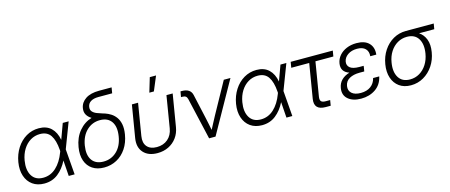

<svg xmlns="http://www.w3.org/2000/svg" viewBox="-47 -1297 4398 1876"><g transform="rotate(-15 2152.5 -359.0)"><path d="M227.1 10.3Q157.2 10.3 109.4 -23.9Q61.5 -58.1 41.3 -118.7Q21 -179.2 33.7 -257.3Q46.9 -335.4 85.9 -396.2Q125 -457 183.1 -491.5Q241.2 -525.9 311 -525.9Q388.7 -525.9 434.8 -481.9Q481 -438 495.1 -359.4L552.2 -515.6H611.8L513.7 -258.3L534.2 0H474.6L463.4 -159.2Q424.8 -82 366.2 -35.9Q307.6 10.3 227.1 10.3ZM457 -255.9 456.1 -268.6Q449.2 -366.2 414.8 -417.2Q380.4 -468.3 307.6 -468.3Q255.4 -468.3 211.4 -441.9Q167.5 -415.5 137.7 -367.9Q107.9 -320.3 97.2 -257.3Q81.5 -163.1 116.7 -105.2Q151.9 -47.4 230.5 -47.4Q304.7 -47.4 361.6 -99.6Q418.5 -151.9 453.1 -245.1Z M832.5 10.3Q762.2 10.3 714.6 -21.5Q667 -53.2 647 -111.1Q627 -168.9 640.1 -247.1Q655.3 -340.8 708.3 -404.3Q761.2 -467.8 836.9 -490.2Q804.2 -509.8 788.6 -537.8Q772.9 -565.9 779.3 -604Q788.6 -660.2 839.4 -693.8Q890.1 -727.5 976.1 -727.5H1103L1093.3 -669.9H953.6Q905.8 -669.9 876.7 -652.1Q847.7 -634.3 842.3 -601.1Q837.4 -570.3 853.8 -552Q870.1 -533.7 897.2 -523.2Q924.3 -512.7 951.7 -504.4Q958 -502.4 964.6 -500.5Q971.2 -498.5 977.1 -496.6Q1004.9 -487.3 1032.7 -469.7Q1060.5 -452.1 1081.5 -423.3Q1102.5 -394.5 1111.1 -351.8Q1119.6 -309.1 1109.9 -249.5Q1096.7 -169.4 1057.6 -111.1Q1018.6 -52.7 960.4 -21.2Q902.3 10.3 832.5 10.3ZM840.8 -47.4Q919.4 -47.4 975.1 -100.1Q1030.8 -152.8 1045.9 -246.6Q1061.5 -341.3 1024.7 -394.5Q987.8 -447.8 909.2 -447.8Q831.1 -447.8 774.9 -394.5Q718.8 -341.3 703.1 -246.6Q688 -152.3 724.9 -99.9Q761.7 -47.4 840.8 -47.4Z M1372.1 9.3Q1278.8 9.3 1230.5 -44.9Q1182.1 -99.1 1197.3 -189.9L1251.5 -515.6H1314L1260.7 -192.9Q1249.5 -125.5 1282 -87.4Q1314.5 -49.3 1380.4 -49.3Q1446.8 -49.3 1491.7 -87.4Q1536.6 -125.5 1547.9 -192.9L1601.1 -515.6H1664.1L1609.9 -189.9Q1600.1 -129.4 1567.1 -84.7Q1534.2 -40 1484.1 -15.4Q1434.1 9.3 1372.1 9.3ZM1445.8 -582 1489.3 -727.5H1552.7L1491.7 -582Z M1894.5 0 1796.9 -423.8Q1792 -443.8 1780 -451.9Q1768.1 -460 1745.1 -460H1733.4L1743.2 -515.6H1755.4Q1843.3 -515.6 1858.4 -447.8L1913.6 -200.7Q1920.9 -168.5 1927.2 -136.7Q1933.6 -105 1939.9 -73.2Q1956.5 -105 1973.4 -137Q1990.2 -168.9 2007.3 -200.7L2181.2 -515.6H2248.5L1959.5 0Z M2429.2 10.3Q2359.4 10.3 2311.5 -23.9Q2263.7 -58.1 2243.4 -118.7Q2223.1 -179.2 2235.8 -257.3Q2249 -335.4 2288.1 -396.2Q2327.1 -457 2385.3 -491.5Q2443.4 -525.9 2513.2 -525.9Q2590.8 -525.9 2637 -481.9Q2683.1 -438 2697.3 -359.4L2754.4 -515.6H2814L2715.8 -258.3L2736.3 0H2676.8L2665.5 -159.2Q2627 -82 2568.4 -35.9Q2509.8 10.3 2429.2 10.3ZM2659.2 -255.9 2658.2 -268.6Q2651.4 -366.2 2616.9 -417.2Q2582.5 -468.3 2509.8 -468.3Q2457.5 -468.3 2413.6 -441.9Q2369.6 -415.5 2339.8 -367.9Q2310.1 -320.3 2299.3 -257.3Q2283.7 -163.1 2318.8 -105.2Q2354 -47.4 2432.6 -47.4Q2506.8 -47.4 2563.7 -99.6Q2620.6 -151.9 2655.3 -245.1Z M3074.7 0Q2954.6 0 2972.2 -109.9L3029.8 -458H2848.1L2857.9 -515.6H3283.7L3273.9 -458H3092.8L3036.1 -115.7Q3030.8 -83 3043 -69.1Q3055.2 -55.2 3088.9 -55.2H3133.8L3124.5 0Z M3431.6 10.3Q3347.7 10.3 3300.3 -30.5Q3252.9 -71.3 3264.6 -141.1Q3272.5 -189 3303.7 -219.7Q3335 -250.5 3384.3 -265.1Q3300.8 -293.9 3314.5 -377.9Q3321.8 -421.4 3350.6 -454.8Q3379.4 -488.3 3424.3 -507.1Q3469.2 -525.9 3524.9 -525.9Q3608.9 -525.9 3650.4 -482.7Q3691.9 -439.5 3684.1 -367.2H3623Q3627.9 -415 3600.1 -443.1Q3572.3 -471.2 3516.1 -471.2Q3460 -471.2 3422.1 -444.8Q3384.3 -418.5 3377.4 -377.9Q3371.1 -339.8 3399.4 -316.7Q3427.7 -293.5 3493.7 -293.5H3536.6L3534.2 -278.8H3534.7L3527.8 -238.8H3479.5Q3418.9 -238.8 3377.7 -216.1Q3336.4 -193.4 3328.1 -145Q3320.8 -99.1 3351.3 -71.8Q3381.8 -44.4 3442.4 -44.4Q3503.4 -44.4 3543 -73.5Q3582.5 -102.5 3594.7 -154.3H3656.7Q3639.2 -73.7 3577.4 -31.7Q3515.6 10.3 3431.6 10.3Z M3935.5 10.3Q3865.7 10.3 3818.6 -23.7Q3771.5 -57.6 3751.7 -117.2Q3731.9 -176.8 3744.6 -253.4Q3757.3 -330.1 3796.6 -389.4Q3835.9 -448.7 3894.5 -482.2Q3953.1 -515.6 4022.9 -515.6H4304.7L4295.4 -460.4H4141.6Q4185.1 -431.6 4205.6 -378.7Q4226.1 -325.7 4213.4 -250.5Q4201.2 -175.3 4161.9 -116.5Q4122.6 -57.6 4064 -23.7Q4005.4 10.3 3935.5 10.3ZM4017.1 -458Q3964.8 -458 3921.1 -432.6Q3877.4 -407.2 3847.7 -361.1Q3817.9 -314.9 3808.1 -253.4Q3792.5 -161.1 3827.6 -104.2Q3862.8 -47.4 3941.4 -47.4Q3994.1 -47.4 4037.8 -73.2Q4081.5 -99.1 4111.1 -145.5Q4140.6 -191.9 4150.9 -253.4Q4166 -345.7 4130.9 -401.9Q4095.7 -458 4017.1 -458Z"/></g></svg>

Font: Inter Display Light
Style: Italic
Weight: 300
Italic angle: -9.39999°
Designer: Rasmus Andersson
Foundry: rsms
Version: Version 4.000;git-a52131595